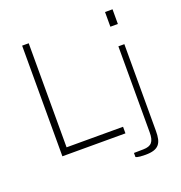

<svg xmlns="http://www.w3.org/2000/svg" viewBox="-157 -878 1114 1179"><g transform="rotate(-20 400.0 -288.5)"><path d="M708 -743H659V-647H708ZM110 -723V0H522V-43H153V-723ZM703 50V-517H664V45C664 107 644 129 592 130L530 131V157C530 157 535 166 593 166C682 166 703 130 703 50Z"/></g></svg>

Font: United Sans Thin
Style: Regular
Weight: 100
Designer: Pablo Impallari, Rodrigo Fuenzalida (Modified by Dan O. Williams)
Version: Version 1.000;PS 001.000;hotconv 1.0.88;makeotf.lib2.5.64775